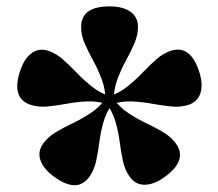

<svg xmlns="http://www.w3.org/2000/svg" viewBox="-20 -784 665 587"><path d="M327.5 -476.5H302.5Q302.5 -510.7 291.3 -540.8Q280.1 -570.8 265.3 -598Q250.4 -625.1 239.2 -650.7Q228 -676.2 228 -701.5Q228 -764.5 315 -764.5Q355.3 -764.5 378.5 -748.3Q401.8 -732.1 401.8 -701.5Q401.8 -676.2 390.6 -650.7Q379.5 -625.1 364.6 -598Q349.8 -570.8 338.6 -540.8Q327.5 -510.7 327.5 -476.5ZM318.9 -488.6 311 -464.6Q278.3 -475.5 246.4 -474Q214.5 -472.5 184.1 -466.9Q153.7 -461.2 126.1 -458.5Q98.4 -455.7 74.1 -463.3Q14.3 -482.8 41 -565.6Q53.4 -604.2 76.1 -621.1Q98.7 -638.1 127.9 -628.6Q151.8 -620.6 172.6 -602.1Q193.5 -583.6 214.8 -561.3Q236.1 -539 261.2 -519.1Q286.2 -499.1 318.9 -488.6ZM304.8 -484 324.8 -469.1Q304.9 -441.5 296.2 -410.6Q287.6 -379.7 283.7 -349.2Q279.8 -318.7 273.8 -291.3Q267.9 -263.9 253 -243.3Q216 -192.2 145.5 -243.5Q112.9 -267.3 103.7 -294.1Q94.4 -320.8 112.2 -345.5Q127.2 -366.1 151.3 -380.3Q175.4 -394.4 203.3 -407.8Q231.1 -421.1 257.8 -438.8Q284.4 -456.5 304.8 -484ZM304.8 -469 324.8 -483.9Q345.2 -456.4 371.8 -438.7Q398.5 -421 426.4 -407.7Q454.3 -394.4 478.4 -380.3Q502.6 -366.1 517.6 -345.5Q554.5 -294.4 484.1 -243.4Q451.5 -219.7 423.1 -219.2Q394.7 -218.6 376.8 -243.3Q361.9 -263.9 356 -291.3Q350 -318.6 346.1 -349.1Q342.1 -379.6 333.5 -410.5Q324.8 -441.4 304.8 -469ZM311 -488.4Q343.7 -498.9 368.7 -518.9Q393.8 -538.9 415.1 -561.2Q436.4 -583.5 457.2 -602Q478 -620.6 501.9 -628.6Q561.7 -648.1 588.8 -565.4Q601.2 -526.9 593 -499.9Q584.9 -472.8 555.7 -463.3Q531.4 -455.7 503.7 -458.5Q476.1 -461.2 445.7 -466.8Q415.4 -472.4 383.5 -473.9Q351.6 -475.3 318.9 -464.4Z"/></svg>

Font: Fraunces SuperSoft
Style: Regular
Weight: 900
Version: Version 1.000;[b76b70a41]